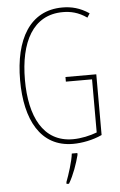

<svg xmlns="http://www.w3.org/2000/svg" viewBox="-62 -767 644 1030"><g transform="rotate(-5 260.0 -251.5)"><path d="M298 -351V-326H439V-40C402 -26 354 -15 309 -15C149 -15 80 -157 80 -354C80 -556 152 -699 314 -699C355 -699 398 -690 443 -658L457 -680C408 -713 362 -724 314 -724C138 -724 54 -574 54 -354C54 -143 132 10 308 10C355 10 415 -1 464 -24V-351ZM326 71V61H296C292 101 268 175 254 211V221H267C294 176 314 117 326 71Z"/></g></svg>

Font: Noto Sans Devanagari ExtraCondensed Thin
Style: Regular
Weight: 100
Width: 2
Designer: Jelle Bosma - Monotype Design Team
Foundry: Monotype Imaging Inc.
Version: Version 2.004